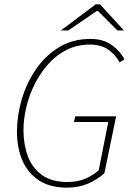

<svg xmlns="http://www.w3.org/2000/svg" viewBox="-20 -851 610 883"><path d="M288 12Q210 12 159 -21.5Q108 -55 83 -113Q58 -171 58 -246Q58 -319 80 -394Q102 -469 145 -532Q188 -595 251 -633.5Q314 -672 396 -672Q455 -672 494 -644Q533 -616 552 -578L530 -564Q511 -600 477.5 -623Q444 -646 394 -646Q335 -646 287 -622Q239 -598 202 -556.5Q165 -515 139.5 -464Q114 -413 101 -358Q88 -303 88 -252Q88 -187 108 -133Q128 -79 172.5 -46.5Q217 -14 290 -14Q338 -14 374 -30Q410 -46 434 -68L478 -290H320L326 -316H514L460 -54Q426 -24 383.5 -6Q341 12 288 12ZM260 -711 420 -831H440L550 -711H520L430 -801H426L294 -711Z"/></svg>

Font: Source Sans 3 ExtraLight
Style: Italic
Weight: 250
Italic angle: -11°
Designer: Paul D. Hunt
Foundry: Adobe
Version: Version 3.046;hotconv 1.0.118;makeotfexe 2.5.65603